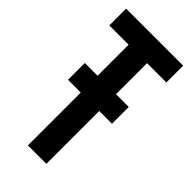

<svg xmlns="http://www.w3.org/2000/svg" viewBox="-222 -754 809 809"><g transform="rotate(45 182.0 -350.0)"><path d="M237 -600V-415H313V-315H237V0H127V-315H51V-415H127V-600H12V-700H352V-600Z"/></g></svg>

Font: kids-team
Style: team
Weight: 400
Designer: Ryoichi Tsunekawa, Thomas Gollenia, Laura Emeder
Foundry: Ryoichi Tsunekawa, Thomas Gollenia, Laura Emeder
Version: Version 2.000